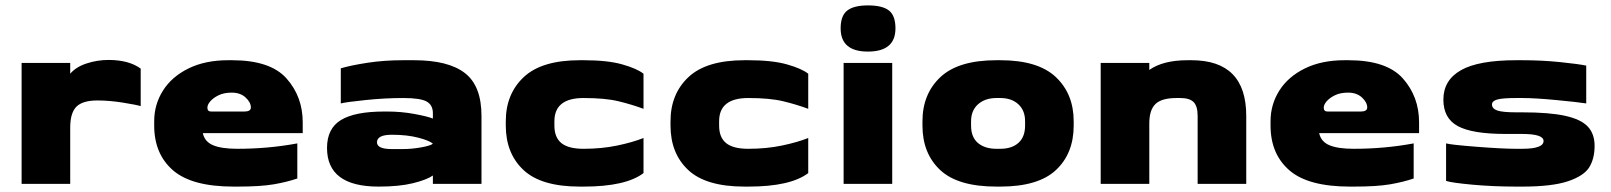

<svg xmlns="http://www.w3.org/2000/svg" viewBox="-20 -681 5965 711"><path d="M240 -448V-408Q261 -433 300.5 -446Q340 -459 382 -459Q457 -459 501 -427V-288Q485 -293 435 -301Q385 -309 341 -309Q286 -309 263 -286Q240 -263 240 -208V0H60V-448Z M731 -188Q738 -156 769.5 -143Q801 -130 859 -130Q974 -130 1081 -150V-20Q1043 -7 994 1.5Q945 10 859 10H845Q690 10 620.5 -50.5Q551 -111 551 -216V-232Q551 -294 583.5 -345.5Q616 -397 678 -427.5Q740 -458 825 -458H839Q981 -458 1041 -390.5Q1101 -323 1101 -228V-188ZM758 -305Q748 -293 748 -282Q748 -268 762 -268H885Q909 -268 909 -283Q909 -302 889.5 -320Q870 -338 838 -338Q810 -338 790 -328.5Q770 -319 758 -305Z M1763 -252V0H1583V-31Q1560 -15 1509 -2.5Q1458 10 1382 10Q1191 10 1191 -133Q1191 -205 1242.5 -236.5Q1294 -268 1403 -268H1414Q1466 -268 1514.5 -259Q1563 -250 1583 -242V-262Q1583 -292 1560 -305Q1537 -318 1473 -318Q1406 -318 1333.5 -310.5Q1261 -303 1242 -298V-428Q1279 -439 1340.5 -448.5Q1402 -458 1473 -458H1513Q1640 -458 1701.5 -410.5Q1763 -363 1763 -252ZM1583 -149Q1571 -160 1529.5 -171Q1488 -182 1431 -182Q1376 -182 1376 -154Q1376 -129 1431 -129H1471Q1506 -129 1541 -135.5Q1576 -142 1583 -149Z M1853 -216V-232Q1853 -333 1919.5 -395.5Q1986 -458 2127 -458H2141Q2230 -458 2284.5 -442.5Q2339 -427 2363 -408V-278Q2320 -294 2270.5 -306Q2221 -318 2141 -318Q2033 -318 2033 -232V-216Q2033 -172 2059 -151Q2085 -130 2141 -130Q2208 -130 2265.5 -142Q2323 -154 2363 -170V-40Q2297 10 2141 10H2127Q1984 10 1918.5 -51.5Q1853 -113 1853 -216Z M2463 -216V-232Q2463 -333 2529.5 -395.5Q2596 -458 2737 -458H2751Q2840 -458 2894.5 -442.5Q2949 -427 2973 -408V-278Q2930 -294 2880.5 -306Q2831 -318 2751 -318Q2643 -318 2643 -232V-216Q2643 -172 2669 -151Q2695 -130 2751 -130Q2818 -130 2875.5 -142Q2933 -154 2973 -170V-40Q2907 10 2751 10H2737Q2594 10 2528.5 -51.5Q2463 -113 2463 -216Z M3093 -576Q3093 -623 3117.5 -642Q3142 -661 3194 -661Q3248 -661 3272 -642Q3296 -623 3296 -576Q3296 -490 3194 -490Q3093 -490 3093 -576ZM3104 -448H3284V0H3104Z M3396 -216V-232Q3396 -333 3462.5 -395.5Q3529 -458 3670 -458H3684Q3824 -458 3890 -395.5Q3956 -333 3956 -232V-216Q3956 -113 3890.5 -51.5Q3825 10 3684 10H3670Q3527 10 3461.5 -51.5Q3396 -113 3396 -216ZM3776 -216V-232Q3776 -272 3751 -295Q3726 -318 3684 -318H3670Q3628 -318 3602 -295Q3576 -272 3576 -232V-216Q3576 -173 3601.5 -151.5Q3627 -130 3670 -130H3684Q3727 -130 3751.5 -152Q3776 -174 3776 -216Z M4595 -252V0H4415V-252Q4415 -288 4400 -303Q4385 -318 4351 -318H4337Q4282 -318 4259 -296Q4236 -274 4236 -224V0H4056V-448H4236V-422Q4287 -458 4378 -458H4392Q4595 -458 4595 -252Z M4865 -188Q4872 -156 4903.5 -143Q4935 -130 4993 -130Q5108 -130 5215 -150V-20Q5177 -7 5128 1.5Q5079 10 4993 10H4979Q4824 10 4754.5 -50.5Q4685 -111 4685 -216V-232Q4685 -294 4717.5 -345.5Q4750 -397 4812 -427.5Q4874 -458 4959 -458H4973Q5115 -458 5175 -390.5Q5235 -323 5235 -228V-188ZM4892 -305Q4882 -293 4882 -282Q4882 -268 4896 -268H5019Q5043 -268 5043 -283Q5043 -302 5023.5 -320Q5004 -338 4972 -338Q4944 -338 4924 -328.5Q4904 -319 4892 -305Z M5885 -141Q5885 -94 5865.5 -62Q5846 -30 5787 -10Q5728 10 5617 10H5596Q5510 10 5433.5 3Q5357 -4 5335 -11V-150Q5352 -145 5448 -137.5Q5544 -130 5595 -130H5617Q5696 -130 5696 -159Q5696 -185 5616 -185H5555Q5432 -185 5378.5 -214Q5325 -243 5325 -312Q5325 -384 5390 -421Q5455 -458 5595 -458H5617Q5689 -458 5757.5 -451Q5826 -444 5854 -438V-298Q5822 -303 5743 -310.5Q5664 -318 5617 -318H5595Q5544 -318 5524.5 -312.5Q5505 -307 5505 -294Q5505 -279 5524 -272Q5543 -265 5595 -265H5617Q5718 -265 5776.5 -252Q5835 -239 5860 -212Q5885 -185 5885 -141Z"/></svg>

Font: Dashboard
Style: Regular
Weight: 400
Designer: jaiki
Version: Version 1.000